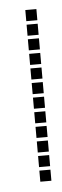

<svg xmlns="http://www.w3.org/2000/svg" viewBox="-40 -377 151 468"><g transform="rotate(-5 35.5 -143.0)"><path d="M40 -317.1V-290H67.1V-317.1ZM40 -281.4V-254.3H67.1V-281.4ZM40 -245.7V-218.6H67.1V-245.7ZM40 -210V-182.9H67.1V-210ZM40 -174.3V-147.1H67.1V-174.3ZM40 -138.6V-111.4H67.1V-138.6ZM40 -102.9V-75.7H67.1V-102.9ZM40 -67.1V-40H67.1V-67.1ZM40 -31.4V-4.3H67.1V-31.4ZM40 40V67.1H67.1V40ZM40 4.3V31.4H67.1V4.3ZM40 -352.9V-325.7H67.1V-352.9Z"/></g></svg>

Font: Gossip Low Square
Style: Regular
Weight: 400
Width: 3
Designer: Deborah Khodanovich
Version: Version 1.001;Glyphs 3.3.1 (3343)